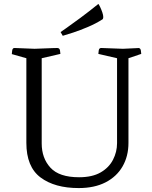

<svg xmlns="http://www.w3.org/2000/svg" viewBox="-20 -944 773 976"><path d="M380 12Q258 12 186 -42Q114 -96 114 -218V-648L40 -669Q40 -674 42 -687.5Q44 -701 55 -700L156 -696Q226 -699 248.5 -699.5Q271 -700 271 -700Q283 -700 285 -687.5Q287 -675 287 -670L192 -648V-215Q192 -140 236.5 -91.5Q281 -43 382 -43Q449 -43 491.5 -67.5Q534 -92 554.5 -132Q575 -172 575 -216V-648L480 -670Q480 -675 482 -688Q484 -701 496 -700L605 -696Q641 -698 657.5 -698.5Q674 -699 678.5 -699.5Q683 -700 683 -700Q694 -700 696 -687.5Q698 -675 698 -670L633 -648V-218Q633 -150 603 -98Q573 -46 516.5 -17Q460 12 380 12ZM299 -762 288 -781Q288 -781 316 -800.5Q344 -820 388.5 -853Q433 -886 480 -924Q483 -921 489 -908.5Q495 -896 500 -881.5Q505 -867 505 -857Q505 -848 500 -845Q467 -824 427 -807Q387 -790 352 -778.5Q317 -767 299 -762Z"/></svg>

Font: Mate
Style: Regular
Weight: 400
Designer: Eduardo Rodriguez Tunni
Foundry: Eduardo Rodriguez Tunni
Version: Version 1.003; ttfautohint (v1.8.4.7-5d5b);gftools[0.9.24]